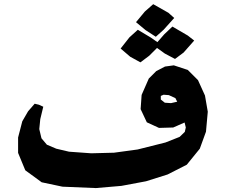

<svg xmlns="http://www.w3.org/2000/svg" viewBox="-20 -911 1105 938"><path d="M728.5 -890.6 687.5 -854.5 644.5 -802.7 691.4 -763.7 741.2 -731.4 779.3 -765.6 831.1 -823.2 802.7 -848.6ZM822.3 -781.2 782.2 -743.2 749 -705.1 716.8 -727.5 653.3 -765.6 612.3 -728.5 569.3 -673.8 616.2 -633.8 666 -606.4 709 -638.7 747.1 -676.8 785.2 -649.4 835 -623 877 -654.3 928.7 -712.9 897.5 -737.3ZM845.7 -414.1 815.4 -407.2 785.2 -409.2 765.6 -424.8V-442.4L779.3 -448.2L804.7 -446.3L836.9 -431.6ZM573.2 -2.9 693.4 -25.4 798.8 -58.6 892.6 -106.4 956.1 -184.6 986.3 -267.6 995.1 -365.2 981.4 -444.3 947.3 -519.5 897.5 -569.3 829.1 -591.8 786.1 -585.9 743.2 -563.5 707 -527.3 671.9 -447.3 667 -377.9 697.3 -313.5 756.8 -286.1 826.2 -288.1 881.8 -312.5 887.7 -288.1 882.8 -266.6 857.4 -242.2 788.1 -214.8 652.3 -180.7 537.1 -165 425.8 -162.1 317.4 -169.9 254.9 -184.6 209 -204.1 182.6 -235.4 171.9 -280.3 176.8 -329.1 191.4 -389.6 169.9 -399.4 149.4 -404.3 117.2 -367.2 88.9 -318.4 68.4 -239.3V-164.1L103.5 -79.1L183.6 -20.5L285.2 1L448.2 7.8Z"/></svg>

Font: MaokenAssortedSans-TC
Style: Regular
Weight: 500
Version: Version 0.83